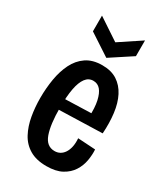

<svg xmlns="http://www.w3.org/2000/svg" viewBox="-189 -827 796 920"><g transform="rotate(30 209.0 -367.0)"><path d="M224 12Q168 12 131 -10Q94 -32 73.5 -70.5Q53 -109 44.5 -157Q36 -205 36 -257Q36 -311 44.5 -361.5Q53 -412 73 -452.5Q93 -493 128 -517Q163 -541 216 -541Q266 -541 299 -519.5Q332 -498 351.5 -460Q371 -422 377.5 -370.5Q384 -319 380 -259L115 -251V-310L303 -316L284 -291Q287 -347 279 -383Q271 -419 255.5 -437Q240 -455 216 -455Q190 -455 173.5 -433Q157 -411 149 -369Q141 -327 141 -264Q141 -171 159 -120.5Q177 -70 222 -70Q238 -70 251 -77Q264 -84 273.5 -98Q283 -112 287.5 -132.5Q292 -153 290 -180L387 -174Q389 -146 383.5 -113.5Q378 -81 360 -52.5Q342 -24 309 -6Q276 12 224 12ZM95 -746 214 -667 333 -746V-659L214 -581L95 -659Z"/></g></svg>

Font: Bricolage Grotesque Condensed Medium
Style: Regular
Weight: 500
Width: 3
Designer: Mathieu Triay
Foundry: Atelier Triay
Version: Version 1.000;gftools[0.9.30]